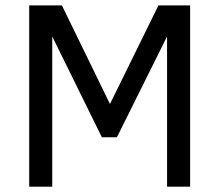

<svg xmlns="http://www.w3.org/2000/svg" viewBox="-20 -696 818 716"><path d="M603 0V-560.1L416 -184.1H359.9L174.8 -560.1V0H88.9V-675.8H210.9L390.1 -308.1L570.8 -675.8H689V0Z"/></svg>

Font: Lorenzo Sans
Style: Regular
Weight: 400
Foundry: Intel Corporation
Version: Version 1.00; ttfautohint (v1.5)